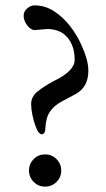

<svg xmlns="http://www.w3.org/2000/svg" viewBox="-20 -681 395 715"><path d="M149 -204Q149 -181 134 -181Q130 -181 122 -190Q118 -196 111.5 -213.5Q105 -231 100.5 -253.5Q96 -276 96 -294Q96 -321 120 -340.5Q144 -360 182 -380Q258 -417 258 -458Q258 -509 232 -540.5Q206 -572 157 -573L110 -569Q94 -569 81 -587Q68 -605 68 -622Q68 -639 81.5 -650Q95 -661 108 -661Q147 -661 180 -640Q213 -619 239.5 -585.5Q266 -552 283 -514Q309 -457 309 -418Q309 -358 264 -332Q234 -316 208 -302Q182 -288 166.5 -266Q151 -244 149 -204ZM208 -46Q208 -21 190.5 -3.5Q173 14 148 14Q123 14 105.5 -3.5Q88 -21 88 -46Q88 -71 106 -89Q123 -106 148 -106Q173 -106 190.5 -88.5Q208 -71 208 -46Z"/></svg>

Font: Benne
Style: Regular
Weight: 400
Designer: John-Daniel Harrington
Version: Version 1.001